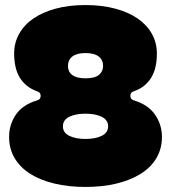

<svg xmlns="http://www.w3.org/2000/svg" viewBox="-20 -730 676 760"><path d="M318 -710Q253 -710 201 -696Q149 -682 112.5 -657Q76 -632 56 -596.5Q36 -561 36 -518Q36 -491 41 -467.5Q46 -444 57 -425Q68 -406 85.5 -391.5Q103 -377 128 -368Q141 -364 141 -350.5Q141 -337 128 -333Q70 -316 43 -276.5Q16 -237 16 -188Q16 -141 38 -104Q60 -67 99.5 -42Q139 -17 195 -3.5Q251 10 318 10Q386 10 441.5 -3.5Q497 -17 537 -42Q577 -67 599 -104Q621 -141 621 -188Q621 -237 593.5 -276.5Q566 -316 509 -333Q496 -337 496 -350.5Q496 -364 508 -368Q534 -377 551.5 -391.5Q569 -406 580 -425Q591 -444 596 -467.5Q601 -491 601 -518Q601 -561 581 -596.5Q561 -632 524.5 -657Q488 -682 435.5 -696Q383 -710 318 -710ZM229 -230Q229 -255 254 -267.5Q279 -280 318 -280Q358 -280 383 -267.5Q408 -255 408 -230Q408 -205 383 -192.5Q358 -180 318 -180Q279 -180 254 -192.5Q229 -205 229 -230ZM249 -469Q249 -493 266.5 -506.5Q284 -520 318 -520Q353 -520 370.5 -506.5Q388 -493 388 -469Q388 -447 371.5 -433.5Q355 -420 318 -420Q300 -420 287 -423.5Q274 -427 265.5 -433.5Q257 -440 253 -449Q249 -458 249 -469Z"/></svg>

Font: Bolota
Style: Bold
Weight: 240
Designer: Gabriel Pang
Version: Version 1.000